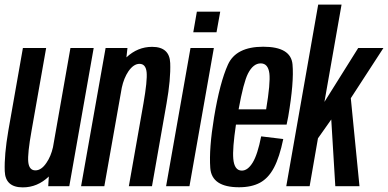

<svg xmlns="http://www.w3.org/2000/svg" viewBox="-22 -805 1677 830"><path d="M186.5 0 189 -42Q140 5 76.5 5Q1 5 -1.5 -65.2Q-4 -135.5 14 -240L77 -597.5H177.5L114.5 -240.5Q96.5 -140.5 100.2 -104.5Q104 -68.5 131 -68.5Q157 -68.5 179 -101.5Q198 -129 207 -168.5L282.5 -597.5H383L277.5 0Z M328.5 0 434.5 -597.5H529L524.5 -557Q573 -602.5 635.5 -602.5Q711 -602.5 713.8 -532.5Q716.5 -462.5 698 -358L635 0H535L598 -357Q615.5 -457 611.8 -493Q608 -529 581 -529Q555.5 -529 533 -496.5Q513.5 -467.5 504.5 -426L429 0Z M696 0 801.5 -597.5H902.5L797 0ZM829 -754.5H930L914 -665.5H813.5Z M1011.5 4.5Q893 4.5 887 -79Q881 -162.5 903.5 -298.5Q928.5 -449 963.5 -526Q998.5 -603 1116 -603Q1235.5 -603 1242.5 -526.8Q1249.5 -450.5 1224 -301Q1220.5 -282 1217 -266.5H998Q982.5 -162 986.5 -118.5Q991 -67.5 1023.5 -67.5Q1049 -67.5 1070.2 -102Q1091.5 -136.5 1107 -215.5L1202.5 -204Q1186.5 -126 1162.5 -80.5Q1138.5 -35 1102 -15.2Q1065.5 4.5 1011.5 4.5ZM1009.5 -332.5H1128.5Q1147.5 -446.5 1142.5 -487.5Q1137 -531 1105 -531Q1072.5 -531 1050 -487Q1030.5 -448.5 1009.5 -332.5Z M1215.5 0 1353.5 -785H1454.5L1380.5 -364.5L1526.5 -597.5H1635.5L1494.5 -380.5L1532 0H1427.5L1410 -288.5L1352.5 -207L1316.5 0Z"/></svg>

Font: Anybody Condensed Medium
Style: Italic
Weight: 500
Width: 3
Italic angle: -10°
Designer: Tyler Finck
Foundry: Etcetera Type Company
Version: Version 1.010; ttfautohint (v1.8.3) -l 8 -r 50 -G 200 -x 14 